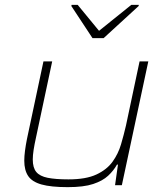

<svg xmlns="http://www.w3.org/2000/svg" viewBox="-20 -763 688 791"><path d="M259 8Q190 8 151 -3Q112 -14 96 -38Q80 -62 80 -101Q80 -119 83 -142Q86 -165 91 -190L159 -510H195L128 -195Q122 -168 118.5 -145.5Q115 -123 115 -106Q115 -72 129.5 -54.5Q144 -37 176.5 -30.5Q209 -24 262 -24Q334 -24 377 -44Q420 -64 443.5 -96.5Q467 -129 478.5 -168Q490 -207 499 -246L555 -510H591L482 0H454L466 -85H462Q448 -60 425.5 -39Q403 -18 364 -5Q325 8 259 8ZM361 -606 274 -738 275 -743H300L388 -636L521 -743H552L551 -738L407 -606Z"/></svg>

Font: Saira SemiExpanded Thin
Style: Italic
Weight: 250
Width: 6
Italic angle: -12°
Designer: Hector Gatti with collaboration of the Omnibus-Type team
Foundry: Omnibus-Type
Version: Version 1.101